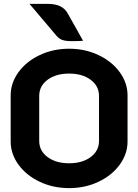

<svg xmlns="http://www.w3.org/2000/svg" viewBox="-20 -960 712 989"><path d="M35 -231V-469Q35 -533 75.5 -588.5Q116 -644 185 -676.5Q254 -709 336 -709Q418 -709 487 -676.5Q556 -644 596.5 -588.5Q637 -533 637 -469V-231Q637 -167 596.5 -111.5Q556 -56 487 -23.5Q418 9 336 9Q254 9 185 -23.5Q116 -56 75.5 -111.5Q35 -167 35 -231ZM490 -234V-466Q490 -517 447 -549Q404 -581 336 -581Q268 -581 225 -549Q182 -517 182 -466V-234Q182 -183 225 -151Q268 -119 336 -119Q404 -119 447 -151Q490 -183 490 -234ZM352 -748Q319 -748 301.5 -754Q284 -760 270 -777L132 -940H227Q300 -940 327 -894L408 -750Q386 -748 352 -748Z"/></svg>

Font: K2D ExtraBold
Style: Regular
Weight: 800
Designer: Katatrad Aksorn Co.,Ltd.
Foundry: Cadson Demak Co.,Ltd.
Version: Version 1.000; ttfautohint (v1.6)